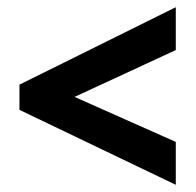

<svg xmlns="http://www.w3.org/2000/svg" viewBox="-20 -626 545 533"><path d="M468 -113V-232L187 -357L468 -487V-606L34 -391V-321Z"/></svg>

Font: Noto Sans Lao Looped Condensed
Style: Bold
Weight: 700
Width: 3
Designer: Mark Frömberg, Ben Mitchell
Foundry: The Fontpad Ltd
Version: Version 1.002